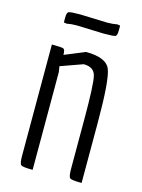

<svg xmlns="http://www.w3.org/2000/svg" viewBox="-107 -755 605 818"><g transform="rotate(15 195.0 -346.0)"><path d="M276 -46V-267Q276 -420 267 -455.5Q258 -491 213 -491L115 -456L119 -431V0Q75 0 67.5 -6Q60 -12 60 -46V-537Q104 -537 111.5 -533.5Q119 -530 119 -507L209 -544Q299 -544 317 -498Q335 -452 335 -266V0Q291 0 283.5 -6Q276 -12 276 -46ZM144 -692 263 -688Q288 -688 307 -692L320 -690V-669Q320 -646 312.5 -642.5Q305 -639 261 -639L141 -643Q117 -643 98 -639L85 -641V-662Q85 -684 92.5 -688Q100 -692 144 -692Z"/></g></svg>

Font: Economica
Style: Regular
Weight: 400
Designer: Vicente Lamonaca
Foundry: Vicente Lamonaca
Version: Version 1.101